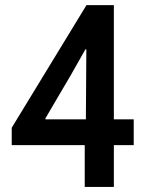

<svg xmlns="http://www.w3.org/2000/svg" viewBox="-20 -740 579 760"><path d="M315.4 0V-214.8L319.8 -247.6L321.8 -544.4H317.9L261.2 -444.3L159.7 -271.5V-267.6H509.3V-165.5H26.4V-234.4L322.3 -719.7H430.7V0Z"/></svg>

Font: Reddit Sans Condensed SemiBold
Style: Regular
Weight: 600
Designer: Stephen Hutchings
Foundry: Reddit
Version: Version 1.014